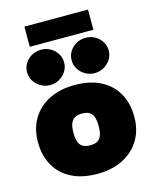

<svg xmlns="http://www.w3.org/2000/svg" viewBox="-137 -1038 917 1140"><g transform="rotate(-15 321.0 -468.5)"><path d="M319 10Q226 10 160.5 -23.5Q95 -57 60 -118.5Q25 -180 25 -263Q25 -346 62 -407Q99 -468 166 -501.5Q233 -535 323 -535Q415 -535 481 -501.5Q547 -468 582 -406.5Q617 -345 617 -262Q617 -179 579.5 -118Q542 -57 475 -23.5Q408 10 319 10ZM321 -165Q346 -165 363 -173.5Q380 -182 389 -203Q398 -224 398 -262Q398 -301 389.5 -322Q381 -343 364 -351.5Q347 -360 321 -360Q297 -360 279.5 -351.5Q262 -343 252.5 -322Q243 -301 243 -262Q243 -224 252 -203Q261 -182 278.5 -173.5Q296 -165 321 -165ZM184 -572Q153 -572 127 -587Q101 -602 85.5 -626.5Q70 -651 70 -681Q70 -711 85.5 -735.5Q101 -760 127 -774.5Q153 -789 184 -789Q215 -789 241 -774.5Q267 -760 282.5 -735.5Q298 -711 298 -681Q298 -651 282.5 -626.5Q267 -602 241 -587Q215 -572 184 -572ZM458 -572Q427 -572 401 -587Q375 -602 359.5 -626.5Q344 -651 344 -681Q344 -711 359.5 -735.5Q375 -760 401 -774.5Q427 -789 458 -789Q489 -789 515 -774.5Q541 -760 556.5 -735.5Q572 -711 572 -681Q572 -651 556.5 -626.5Q541 -602 515 -587Q489 -572 458 -572ZM125 -823V-947H516V-823Z"/></g></svg>

Font: REM Black
Style: Regular
Weight: 900
Designer: Octavio Pardo
Foundry: Ashler Design
Version: Version 1.005;gftools[0.9.28]